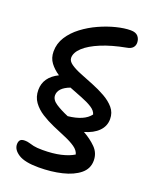

<svg xmlns="http://www.w3.org/2000/svg" viewBox="-174 -805 926 1160"><g transform="rotate(20 289.0 -225.5)"><path d="M220 259Q131 259 90.5 233Q50 207 50 172Q50 155 58 145Q66 135 88 135Q104 135 116.5 139Q129 143 149 147.5Q169 152 207 152Q273 152 323 140.5Q373 129 405 109Q399 84 371.5 65Q344 46 304.5 29.5Q265 13 222.5 -5.5Q180 -24 143 -47.5Q106 -71 82.5 -103.5Q59 -136 59 -181Q59 -263 146 -306Q111 -329 88.5 -359Q66 -389 66 -431Q66 -482 93.5 -525Q121 -568 166 -602Q211 -636 264 -660Q317 -684 369 -697Q421 -710 461 -710Q494 -710 508.5 -693Q523 -676 523 -652Q523 -633 511 -620Q499 -607 474 -603Q383 -586 316.5 -558.5Q250 -531 214.5 -498Q179 -465 179 -431Q179 -410 204 -392.5Q229 -375 269 -359Q309 -343 353 -325.5Q397 -308 437 -285.5Q477 -263 502 -233.5Q527 -204 527 -163Q527 -117 494.5 -84.5Q462 -52 405 -36Q452 -10 486 24Q520 58 520 107Q520 159 479 192.5Q438 226 369.5 242.5Q301 259 220 259ZM165 -185Q165 -156 198.5 -134Q232 -112 280 -92Q383 -103 421 -154Q415 -177 387.5 -194.5Q360 -212 320 -227.5Q280 -243 237 -260Q200 -246 182.5 -227Q165 -208 165 -185Z"/></g></svg>

Font: Shantell Sans Normal
Style: Regular
Weight: 500
Designer: Stephen Nixon, Anya Danilova, Shantell Martin
Foundry: Arrow Type
Version: Version 1.009;[a7da0bfa3]